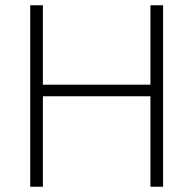

<svg xmlns="http://www.w3.org/2000/svg" viewBox="-20 -710 735 730"><path d="M95 0V-690H143V-388H552V-690H600V0H552V-344H143V0Z"/></svg>

Font: Oxanium ExtraLight
Style: Regular
Weight: 200
Designer: Severin Meyer
Version: Version 2.000